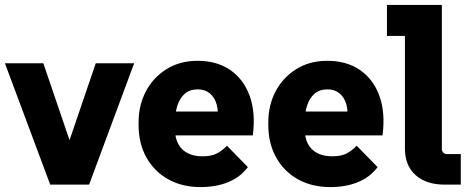

<svg xmlns="http://www.w3.org/2000/svg" viewBox="-21 -750 1918 780"><path d="M183 0 -1 -493H155L290 -97H233L368 -493H524L341 0Z M794 10Q719 10 662.5 -21.5Q606 -53 574 -110Q542 -167 542 -243V-253Q542 -323 572 -379.5Q602 -436 656 -469.5Q710 -503 782 -503Q860 -503 914.5 -465.5Q969 -428 993.5 -360Q1018 -292 1006 -200H650V-297H927L860 -249Q868 -294 859.5 -324.5Q851 -355 831 -371Q811 -387 783 -387Q750 -387 729.5 -369Q709 -351 699.5 -321Q690 -291 690 -253V-223Q690 -191 702.5 -166.5Q715 -142 740 -128.5Q765 -115 802 -115Q838 -115 860 -126.5Q882 -138 901 -158L986 -71Q955 -30 906 -10Q857 10 794 10Z M1321 10Q1246 10 1189.5 -21.5Q1133 -53 1101 -110Q1069 -167 1069 -243V-253Q1069 -323 1099 -379.5Q1129 -436 1183 -469.5Q1237 -503 1309 -503Q1387 -503 1441.5 -465.5Q1496 -428 1520.5 -360Q1545 -292 1533 -200H1177V-297H1454L1387 -249Q1395 -294 1386.5 -324.5Q1378 -355 1358 -371Q1338 -387 1310 -387Q1277 -387 1256.5 -369Q1236 -351 1226.5 -321Q1217 -291 1217 -253V-223Q1217 -191 1229.5 -166.5Q1242 -142 1267 -128.5Q1292 -115 1329 -115Q1365 -115 1387 -126.5Q1409 -138 1428 -158L1513 -71Q1482 -30 1433 -10Q1384 10 1321 10Z M1785 0Q1711 0 1667.5 -38.5Q1624 -77 1624 -147V-671L1691 -604H1551V-730H1774V-144Q1774 -136 1780 -130Q1786 -124 1794 -124H1851V0Z"/></svg>

Font: SUSE Thin ExtraBold
Style: Regular
Weight: 800
Version: Version 1.000